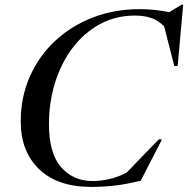

<svg xmlns="http://www.w3.org/2000/svg" viewBox="-20 -764 780 796"><path d="M563.5 -15Q508 -1 458.5 5Q409 11 358.5 11Q219 11 142.5 -62.2Q66 -135.5 66 -260.5Q66 -361.5 103.8 -446.8Q141.5 -532 208.5 -594.5Q275.5 -657 365 -691.5Q454.5 -726 558 -726Q622.5 -726 681.5 -713.5L732.5 -744.5H739.5L716.5 -490.5H702.5L660.5 -655Q634.5 -680.5 605 -690Q575.5 -699.5 540 -699.5Q459.5 -699.5 394 -663.8Q328.5 -628 281.2 -565.8Q234 -503.5 208.5 -422Q183 -340.5 183 -249Q183 -128.5 233.2 -71Q283.5 -13.5 364 -13.5Q397 -13.5 433 -21.5Q469 -29.5 505 -48.5L638 -186H651.5Z"/></svg>

Font: Newsreader 72pt Medium
Style: Italic
Weight: 500
Italic angle: -17°
Designer: Hugues Gentile
Foundry: Production Type
Version: Version 1.003; ttfautohint (v1.8.3)